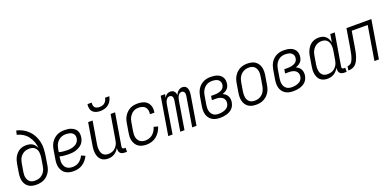

<svg xmlns="http://www.w3.org/2000/svg" viewBox="-3 -1598 5006 2464"><g transform="rotate(-20 2500.0 -366.0)"><path d="M202 8Q173 8 146 2.5Q119 -3 97 -17.5Q75 -32 60 -54Q45 -76 38.5 -102Q32 -128 32 -156Q32 -184 37 -212L56 -329Q60 -352 67 -375Q74 -398 86 -419.5Q98 -441 115.5 -460Q133 -479 154 -491.5Q175 -504 199 -509Q223 -514 246 -514Q270 -514 292 -509Q314 -504 332 -492.5Q350 -481 363 -463Q376 -445 384 -424Q381 -470 365.5 -512Q350 -554 324 -588.5Q298 -623 261 -646.5Q224 -670 179 -681L192 -735Q239 -725 279.5 -702.5Q320 -680 352 -647.5Q384 -615 405 -574Q426 -533 436.5 -487Q447 -441 444.5 -392Q442 -343 434 -294L415 -177Q411 -152 403 -128Q395 -104 380 -81.5Q365 -59 345 -41Q325 -23 301 -12Q277 -1 251.5 3.5Q226 8 202 8ZM202 -47Q220 -47 238.5 -50.5Q257 -54 274.5 -63Q292 -72 306 -85.5Q320 -99 330.5 -115.5Q341 -132 347 -150Q353 -168 356 -186L374 -296Q377 -316 377.5 -335.5Q378 -355 375 -374Q372 -393 363 -409.5Q354 -426 340 -437.5Q326 -449 307.5 -454Q289 -459 269 -459Q251 -459 233 -455.5Q215 -452 197.5 -443Q180 -434 165.5 -420.5Q151 -407 141 -390.5Q131 -374 125 -356Q119 -338 116 -320L96 -203Q93 -184 92.5 -165Q92 -146 96 -127.5Q100 -109 109 -93.5Q118 -78 132 -67Q146 -56 164 -51.5Q182 -47 202 -47Z M709 8Q680 8 652 2Q624 -4 601.5 -18Q579 -32 563 -54.5Q547 -77 539.5 -103.5Q532 -130 532.5 -159Q533 -188 538 -218L558 -338Q562 -363 570 -387.5Q578 -412 592.5 -435Q607 -458 627.5 -476.5Q648 -495 672 -507Q696 -519 721.5 -523.5Q747 -528 772 -528Q796 -528 820 -525Q844 -522 865.5 -513.5Q887 -505 905.5 -491Q924 -477 934.5 -457.5Q945 -438 947.5 -414Q950 -390 946 -365Q942 -342 932 -319Q922 -296 904 -278.5Q886 -261 864 -249Q842 -237 818.5 -230Q795 -223 771.5 -220.5Q748 -218 725 -218Q693 -218 662 -221Q631 -224 601 -232L597 -209Q594 -188 593.5 -167.5Q593 -147 598 -128.5Q603 -110 613 -93.5Q623 -77 639 -66.5Q655 -56 674 -51.5Q693 -47 714 -47Q736 -47 759.5 -53Q783 -59 803 -73.5Q823 -88 838.5 -107.5Q854 -127 863 -149L916 -126Q902 -96 880.5 -70Q859 -44 831 -25.5Q803 -7 771.5 0.5Q740 8 709 8ZM725 -273Q741 -273 757.5 -274.5Q774 -276 791 -280.5Q808 -285 824.5 -293Q841 -301 854.5 -313Q868 -325 876 -341Q884 -357 887 -374Q889 -389 887 -404Q885 -419 877 -431Q869 -443 857.5 -451.5Q846 -460 831.5 -464.5Q817 -469 802 -471Q787 -473 772 -473Q754 -473 735 -469Q716 -465 698.5 -455.5Q681 -446 666.5 -432Q652 -418 642 -401Q632 -384 626 -365.5Q620 -347 617 -329L610 -287Q638 -279 666.5 -276Q695 -273 725 -273Z M1179 8Q1152 8 1127.5 0.5Q1103 -7 1085 -24Q1067 -41 1056.5 -64Q1046 -87 1042.5 -112.5Q1039 -138 1040 -164.5Q1041 -191 1046 -218L1096 -520H1157L1105 -209Q1102 -189 1101.5 -170Q1101 -151 1104 -133Q1107 -115 1114 -98.5Q1121 -82 1134 -70Q1147 -58 1164.5 -52.5Q1182 -47 1202 -47Q1219 -47 1237 -51Q1255 -55 1271.5 -64Q1288 -73 1301 -86.5Q1314 -100 1324 -116.5Q1334 -133 1339 -150Q1344 -167 1347 -185L1403 -520H1464L1390 -77Q1389 -71 1390 -65Q1391 -59 1394.5 -55Q1398 -51 1403.5 -49Q1409 -47 1415 -47H1435V8H1406Q1388 8 1371.5 3.5Q1355 -1 1344 -13Q1333 -25 1329.5 -42Q1326 -59 1329 -77L1331 -85Q1319 -65 1303 -46.5Q1287 -28 1266.5 -15.5Q1246 -3 1223.5 2.5Q1201 8 1179 8ZM1293 -600Q1264 -600 1237 -608Q1210 -616 1191.5 -635.5Q1173 -655 1167.5 -683Q1162 -711 1167 -740H1225Q1222 -722 1224.5 -704.5Q1227 -687 1238 -674.5Q1249 -662 1266.5 -657Q1284 -652 1302 -652Q1320 -652 1338.5 -657Q1357 -662 1372 -674.5Q1387 -687 1395.5 -704.5Q1404 -722 1407 -740H1465Q1460 -711 1445.5 -683Q1431 -655 1406.5 -635.5Q1382 -616 1352 -608Q1322 -600 1293 -600Z M1705 8Q1676 8 1648.5 2Q1621 -4 1598.5 -18.5Q1576 -33 1561 -55.5Q1546 -78 1538.5 -104.5Q1531 -131 1532 -160Q1533 -189 1538 -218L1558 -338Q1562 -363 1570 -387.5Q1578 -412 1592.5 -435Q1607 -458 1627.5 -476.5Q1648 -495 1671.5 -507Q1695 -519 1720.5 -523.5Q1746 -528 1771 -528Q1796 -528 1820 -524Q1844 -520 1865.5 -510.5Q1887 -501 1903 -484.5Q1919 -468 1928.5 -446.5Q1938 -425 1940 -401Q1942 -377 1938 -352L1937 -344H1876L1877 -350Q1881 -375 1876 -399.5Q1871 -424 1855.5 -441Q1840 -458 1816 -465.5Q1792 -473 1767 -473Q1748 -473 1730 -469Q1712 -465 1694.5 -455Q1677 -445 1664 -430.5Q1651 -416 1641 -399.5Q1631 -383 1625.5 -365Q1620 -347 1617 -329L1597 -209Q1594 -188 1593.5 -168Q1593 -148 1597.5 -129.5Q1602 -111 1612 -94.5Q1622 -78 1637 -67Q1652 -56 1670.5 -51.5Q1689 -47 1710 -47Q1735 -47 1761.5 -56Q1788 -65 1809 -83.5Q1830 -102 1844 -126.5Q1858 -151 1865 -176L1921 -161Q1911 -126 1890.5 -94Q1870 -62 1841 -38Q1812 -14 1776 -3Q1740 8 1705 8Z M2001 0 2087 -520H2146L2138 -474Q2144 -486 2152.5 -496Q2161 -506 2172.5 -513.5Q2184 -521 2196.5 -524.5Q2209 -528 2221 -528Q2236 -528 2249.5 -522.5Q2263 -517 2272 -506.5Q2281 -496 2285.5 -482.5Q2290 -469 2292 -454Q2297 -469 2306.5 -482.5Q2316 -496 2328 -506.5Q2340 -517 2355 -522.5Q2370 -528 2385 -528Q2400 -528 2413.5 -522.5Q2427 -517 2436 -506.5Q2445 -496 2449.5 -482.5Q2454 -469 2455.5 -454.5Q2457 -440 2455.5 -424.5Q2454 -409 2452 -394L2387 0H2328L2395 -404Q2397 -417 2397 -429Q2397 -441 2392 -452Q2387 -463 2377 -469Q2367 -475 2355 -475Q2345 -475 2335.5 -471Q2326 -467 2318.5 -459.5Q2311 -452 2305.5 -442.5Q2300 -433 2296.5 -423.5Q2293 -414 2290.5 -404.5Q2288 -395 2286 -385L2223 0H2165L2232 -404Q2234 -417 2233.5 -429Q2233 -441 2228.5 -452Q2224 -463 2213.5 -469Q2203 -475 2191 -475Q2181 -475 2171.5 -471Q2162 -467 2155 -459.5Q2148 -452 2142 -442.5Q2136 -433 2132.5 -423.5Q2129 -414 2127 -404.5Q2125 -395 2123 -385L2060 0Z M2708 8Q2679 8 2651 2Q2623 -4 2600.5 -18.5Q2578 -33 2562 -55Q2546 -77 2539 -104Q2532 -131 2532.5 -160Q2533 -189 2538 -218L2558 -338Q2562 -362 2570 -387Q2578 -412 2591.5 -434.5Q2605 -457 2625 -475.5Q2645 -494 2668.5 -506Q2692 -518 2717.5 -523Q2743 -528 2768 -528Q2792 -528 2815 -525Q2838 -522 2859 -514.5Q2880 -507 2897.5 -493.5Q2915 -480 2926 -461Q2937 -442 2940 -418.5Q2943 -395 2939 -372Q2936 -354 2928.5 -336.5Q2921 -319 2906.5 -305.5Q2892 -292 2875 -283Q2858 -274 2841 -268Q2861 -260 2877.5 -246.5Q2894 -233 2904 -214Q2914 -195 2916.5 -172.5Q2919 -150 2915 -128Q2911 -106 2901.5 -85Q2892 -64 2875.5 -47.5Q2859 -31 2838 -20Q2817 -9 2795.5 -3Q2774 3 2752 5.5Q2730 8 2708 8ZM2708 -47Q2723 -47 2738.5 -48.5Q2754 -50 2769 -54Q2784 -58 2799 -65Q2814 -72 2826 -82.5Q2838 -93 2845.5 -107.5Q2853 -122 2855 -137Q2860 -162 2851.5 -184.5Q2843 -207 2824 -220Q2805 -233 2782 -237.5Q2759 -242 2734 -242H2685L2694 -297H2743Q2757 -297 2771 -298.5Q2785 -300 2799 -303.5Q2813 -307 2827 -313Q2841 -319 2852 -328.5Q2863 -338 2870 -351.5Q2877 -365 2879 -379Q2883 -401 2875.5 -421Q2868 -441 2851 -453Q2834 -465 2812 -469Q2790 -473 2768 -473Q2750 -473 2731.5 -469Q2713 -465 2696 -455.5Q2679 -446 2665 -431.5Q2651 -417 2641 -400Q2631 -383 2625.5 -365Q2620 -347 2617 -329L2597 -209Q2594 -189 2593.5 -169Q2593 -149 2597 -130Q2601 -111 2611 -95Q2621 -79 2635.5 -67.5Q2650 -56 2669 -51.5Q2688 -47 2708 -47Z M3201 8Q3173 8 3145.5 2Q3118 -4 3096 -19Q3074 -34 3059.5 -56.5Q3045 -79 3038.5 -105.5Q3032 -132 3032.5 -160.5Q3033 -189 3038 -218L3058 -338Q3062 -363 3070 -387.5Q3078 -412 3092.5 -435Q3107 -458 3127.5 -476.5Q3148 -495 3172 -507Q3196 -519 3221.5 -523.5Q3247 -528 3272 -528Q3300 -528 3327.5 -522Q3355 -516 3377 -501Q3399 -486 3414 -463.5Q3429 -441 3435.5 -414.5Q3442 -388 3441.5 -359.5Q3441 -331 3436 -302L3416 -182Q3412 -157 3404 -132.5Q3396 -108 3381.5 -85Q3367 -62 3346.5 -43.5Q3326 -25 3302 -13Q3278 -1 3252 3.5Q3226 8 3201 8ZM3201 -47Q3220 -47 3239 -51Q3258 -55 3275.5 -64.5Q3293 -74 3307.5 -88Q3322 -102 3331.5 -119Q3341 -136 3347 -154.5Q3353 -173 3356 -191L3376 -311Q3380 -331 3380.5 -350.5Q3381 -370 3377.5 -388.5Q3374 -407 3365.5 -423.5Q3357 -440 3342.5 -451.5Q3328 -463 3309.5 -468Q3291 -473 3272 -473Q3253 -473 3234.5 -469Q3216 -465 3198.5 -455.5Q3181 -446 3166.5 -432Q3152 -418 3142 -401Q3132 -384 3126 -365.5Q3120 -347 3117 -329L3097 -209Q3094 -189 3093.5 -169.5Q3093 -150 3096 -131.5Q3099 -113 3108 -96.5Q3117 -80 3131 -68.5Q3145 -57 3163.5 -52Q3182 -47 3201 -47Z M3708 8Q3679 8 3651 2Q3623 -4 3600.5 -18.5Q3578 -33 3562 -55Q3546 -77 3539 -104Q3532 -131 3532.5 -160Q3533 -189 3538 -218L3558 -338Q3562 -362 3570 -387Q3578 -412 3591.5 -434.5Q3605 -457 3625 -475.5Q3645 -494 3668.5 -506Q3692 -518 3717.5 -523Q3743 -528 3768 -528Q3792 -528 3815 -525Q3838 -522 3859 -514.5Q3880 -507 3897.5 -493.5Q3915 -480 3926 -461Q3937 -442 3940 -418.5Q3943 -395 3939 -372Q3936 -354 3928.5 -336.5Q3921 -319 3906.5 -305.5Q3892 -292 3875 -283Q3858 -274 3841 -268Q3861 -260 3877.5 -246.5Q3894 -233 3904 -214Q3914 -195 3916.5 -172.5Q3919 -150 3915 -128Q3911 -106 3901.5 -85Q3892 -64 3875.5 -47.5Q3859 -31 3838 -20Q3817 -9 3795.5 -3Q3774 3 3752 5.5Q3730 8 3708 8ZM3708 -47Q3723 -47 3738.5 -48.5Q3754 -50 3769 -54Q3784 -58 3799 -65Q3814 -72 3826 -82.5Q3838 -93 3845.5 -107.5Q3853 -122 3855 -137Q3860 -162 3851.5 -184.5Q3843 -207 3824 -220Q3805 -233 3782 -237.5Q3759 -242 3734 -242H3685L3694 -297H3743Q3757 -297 3771 -298.5Q3785 -300 3799 -303.5Q3813 -307 3827 -313Q3841 -319 3852 -328.5Q3863 -338 3870 -351.5Q3877 -365 3879 -379Q3883 -401 3875.5 -421Q3868 -441 3851 -453Q3834 -465 3812 -469Q3790 -473 3768 -473Q3750 -473 3731.5 -469Q3713 -465 3696 -455.5Q3679 -446 3665 -431.5Q3651 -417 3641 -400Q3631 -383 3625.5 -365Q3620 -347 3617 -329L3597 -209Q3594 -189 3593.5 -169Q3593 -149 3597 -130Q3601 -111 3611 -95Q3621 -79 3635.5 -67.5Q3650 -56 3669 -51.5Q3688 -47 3708 -47Z M4175 8Q4148 8 4123 0.5Q4098 -7 4079 -23.5Q4060 -40 4049.5 -63Q4039 -86 4034.5 -111.5Q4030 -137 4031.5 -164Q4033 -191 4038 -218L4058 -338Q4061 -361 4068 -384Q4075 -407 4086.5 -429Q4098 -451 4114.5 -470.5Q4131 -490 4152 -503Q4173 -516 4197 -522Q4221 -528 4244 -528Q4271 -528 4296 -521Q4321 -514 4339.5 -497.5Q4358 -481 4369 -458.5Q4380 -436 4385 -411L4403 -520H4464L4390 -77Q4389 -71 4390 -65Q4391 -59 4394.5 -55Q4398 -51 4403.5 -49Q4409 -47 4415 -47H4435V8H4406Q4388 8 4371.5 3.5Q4355 -1 4344 -13Q4333 -25 4329.5 -42Q4326 -59 4329 -77L4331 -87Q4318 -65 4301.5 -46.5Q4285 -28 4264.5 -15.5Q4244 -3 4220.5 2.5Q4197 8 4175 8ZM4198 -47Q4215 -47 4233.5 -50.5Q4252 -54 4269 -63Q4286 -72 4299.5 -85.5Q4313 -99 4323 -115.5Q4333 -132 4338.5 -149.5Q4344 -167 4347 -185L4367 -305Q4371 -325 4371.5 -344.5Q4372 -364 4369 -383Q4366 -402 4358.5 -419Q4351 -436 4337.5 -448.5Q4324 -461 4305.5 -467Q4287 -473 4267 -473Q4249 -473 4230.5 -469Q4212 -465 4195 -455Q4178 -445 4164.5 -431Q4151 -417 4141 -400Q4131 -383 4125.5 -365Q4120 -347 4117 -329L4097 -209Q4094 -189 4093.5 -170Q4093 -151 4096 -132.5Q4099 -114 4107 -97.5Q4115 -81 4128.5 -69Q4142 -57 4160 -52Q4178 -47 4198 -47Z M4817 0 4894 -465H4676L4640 -247Q4636 -227 4632.5 -206.5Q4629 -186 4624 -166Q4619 -146 4612 -126Q4605 -106 4595.5 -86.5Q4586 -67 4573 -49.5Q4560 -32 4541 -20.5Q4522 -9 4501.5 -4.5Q4481 0 4461 0L4470 -55Q4484 -55 4499 -62Q4514 -69 4524.5 -81Q4535 -93 4541 -107.5Q4547 -122 4552.5 -136.5Q4558 -151 4562 -166Q4566 -181 4568.5 -195.5Q4571 -210 4574 -225Q4577 -240 4580 -255L4624 -520H4964L4878 0Z"/></g></svg>

Font: Iosevka Light
Style: Italic
Weight: 300
Italic angle: -9°
Monospace: yes
Designer: Belleve Invis
Foundry: Belleve Invis
Version: Version 32.5.0; ttfautohint (v1.8.4)